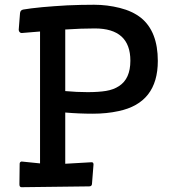

<svg xmlns="http://www.w3.org/2000/svg" viewBox="-20 -779 707 796"><path d="M359.9 -106.4Q367.7 -106.4 367.7 -97.2L361.3 -16.1Q360.4 -6.3 349.6 -6.3L69.3 -2.9Q60.5 -2.9 60.5 -14.6L61.5 -100.1Q61.5 -107.4 69.3 -109.4L146 -101.6V-648.4L69.8 -642.1Q64.9 -642.1 61.3 -646Q57.6 -649.9 57.6 -655.8L63 -724.1Q64 -737.3 76.7 -739.5Q89.4 -741.7 110.1 -744.4Q130.9 -747.1 155 -749.3Q179.2 -751.5 205.8 -753.4Q232.4 -755.4 258.8 -756.8Q315.9 -759.3 370.1 -759.3Q424.3 -759.3 476.8 -746.1Q529.3 -732.9 564.5 -705.1Q634.3 -648.4 634.3 -526.4Q634.3 -352.5 471.7 -318.4Q422.4 -307.6 364.7 -307.6Q307.1 -307.6 250.5 -312.5V-100.1ZM250.5 -401.4Q297.9 -397 343.3 -397Q388.7 -397 419.7 -402.1Q450.7 -407.2 473.1 -421.9Q520.5 -452.1 520.5 -527.3Q520.5 -661.1 373 -661.1Q317.4 -661.1 250.5 -656.7Z"/></svg>

Font: Wellfleet
Style: Regular
Weight: 400
Designer: Riccardo De Franceschi
Foundry: Riccardo De Franceschi
Version: Version 1.002